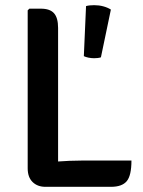

<svg xmlns="http://www.w3.org/2000/svg" viewBox="-20 -721 554 742"><path d="M204.5 1H155.5Q125 1 106 -17.5Q87 -36 87 -70.5V-681L93.5 -687.5H138Q173 -687.5 188.8 -669.8Q204.5 -652 204.5 -613ZM488 -100.5Q488 -42.5 469.8 -20.8Q451.5 1 409 1H155.5L94 -84Q144 -92.5 197.5 -96.5Q251 -100.5 294.5 -100.5ZM312.5 -697.5Q319.5 -699.5 327.5 -700.2Q335.5 -701 344 -701Q362.5 -701 379.2 -696.5Q396 -692 408.5 -684L370 -499.5Q364.5 -497.5 357.5 -496.8Q350.5 -496 344 -496Q333 -496 322 -498.2Q311 -500.5 304 -504Z"/></svg>

Font: Signika Light Medium
Style: Regular
Weight: 500
Version: Version 2.003;gftools[0.9.32]